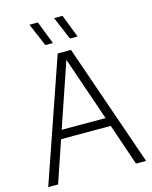

<svg xmlns="http://www.w3.org/2000/svg" viewBox="-136 -1033 891 1122"><g transform="rotate(-15 309.0 -472.5)"><path d="M13.5 0 269 -740H349.5L605.5 0H544.5L459 -251H158.5L73 0ZM176 -303H441.5L308.5 -691ZM361 -806 302 -945H353L407 -806ZM212 -806 153 -945H204L258 -806Z"/></g></svg>

Font: Encode Sans SmCnd Lt
Style: Regular
Weight: 300
Width: 4
Designer: Multiple Designers
Foundry: Impallari Type
Version: Version 3.002; ttfautohint (v1.8.3) -l 8 -r 50 -G 200 -x 14 